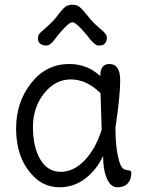

<svg xmlns="http://www.w3.org/2000/svg" viewBox="-20 -780 611 810"><path d="M467 -242Q467 -169 477.5 -120.5Q488 -72 504 -66Q510 -63 518.5 -62Q527 -61 530.5 -59Q534 -57 534 -51Q534 -23 519 -6.5Q504 10 475.5 10Q447 10 431 -26.5Q415 -63 415 -122Q388 -64 340 -27Q292 10 231.5 10Q171 10 128 -30Q48 -104 48 -239Q48 -348 111 -429Q174 -510 273 -510Q348 -510 403 -459Q403 -510 441 -510Q487 -510 487 -441.5Q487 -373 467 -242ZM409 -233 404 -387Q345 -445 279 -445Q213 -445 166 -386Q119 -327 119 -243.5Q119 -160 150 -107.5Q181 -55 236 -55Q291 -55 337.5 -104Q384 -153 409 -233ZM341 -638Q301 -686 285.5 -686Q270 -686 230 -638Q227 -636 209.5 -612Q192 -588 175.5 -588Q159 -588 149 -596Q140 -605 140 -616Q140 -632 148.5 -640.5Q157 -649 170 -660Q207 -691 226 -719Q244 -742 255 -751Q267 -760 285 -760Q303 -760 314.5 -751.5Q326 -743 345.5 -718.5Q365 -694 375 -684Q385 -674 399 -662Q423 -643 427 -633Q431 -627 431 -620Q431 -613 428 -605Q421 -588 400 -588Q398 -588 393 -588Q388 -588 377 -597Q366 -606 354.5 -621.5Q343 -637 341 -638Z"/></svg>

Font: Delius Swash Caps
Style: Regular
Weight: 400
Designer: Natalia Raices
Foundry: Natalia Raices
Version: Version 1.002